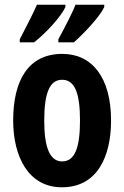

<svg xmlns="http://www.w3.org/2000/svg" viewBox="-20 -786 528 816"><path d="M423 -756V-766H301C291 -739 261 -680 228 -619V-606H294C337 -644 405 -716 423 -756ZM258 -756V-766H137C125 -738 97 -682 64 -619V-606H125C179 -649 238 -714 258 -756ZM452 -274C452 -457 371 -557 245 -557C98 -557 36 -441 36 -274C36 -120 101 10 243 10C395 10 452 -123 452 -274ZM168 -273C168 -391 191 -447 244 -447C298 -447 320 -390 320 -274C320 -158 298 -100 244 -100C192 -100 168 -159 168 -273Z"/></svg>

Font: Noto Sans Lao Looped ExtraCondensed
Style: Bold
Weight: 700
Width: 2
Designer: Mark Frömberg, Ben Mitchell
Foundry: The Fontpad Ltd
Version: Version 1.002